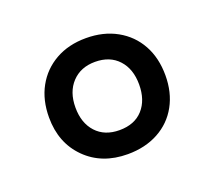

<svg xmlns="http://www.w3.org/2000/svg" viewBox="-66 -811 532 476"><g transform="rotate(-20 200.0 -573.0)"><path d="M199 -420Q131 -420 88.5 -462.5Q46 -505 46 -572Q46 -618 65 -652.5Q84 -687 118.5 -706.5Q153 -726 199 -726Q245 -726 280 -706.5Q315 -687 334 -652.5Q353 -618 353 -572Q353 -527 334 -492.5Q315 -458 280 -439Q245 -420 199 -420ZM200 -483Q240 -483 262 -507.5Q284 -532 284 -573Q284 -614 261.5 -638.5Q239 -663 200 -663Q162 -663 139 -638.5Q116 -614 116 -573Q116 -532 138.5 -507.5Q161 -483 200 -483Z"/></g></svg>

Font: Noto Serif Hebrew Medium
Style: Regular
Weight: 500
Version: Version 2.003